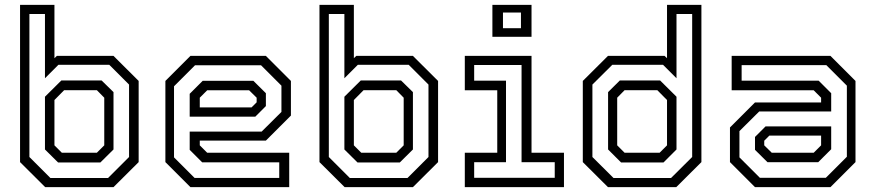

<svg xmlns="http://www.w3.org/2000/svg" viewBox="-20 -770 3595 790"><path d="M166 0 62.5 -103V-750H204V-530.5L214 -540H447L550.5 -437V-103L447 0ZM219 -101.5 165 -155V-372L232.5 -439H398L447 -391V-155L393 -101.5ZM234.5 -141.5H378.5L409 -172V-368L378.5 -399H244L204 -358.5V-172ZM187.5 -37.5H424.5L511 -124V-422L429.5 -503.5H220.5L165 -448V-712.5H101V-124Z M1074 -540 1177 -437V-294.5L1074 -191.5H802V-172L832.5 -141.5H1170V0H763.5L660.5 -103V-437L763.5 -540ZM1022.5 -437.5 1074 -386.5V-333.5L1030.5 -290H760.5V-384L814 -437.5ZM1054 -501.5H782.5L696 -415V-122.5L780.5 -38H1129V-102H812L760.5 -153.5V-228.5H1056.5L1138 -309.5V-417.5ZM1005 -398.5H832.5L802 -368V-328H1015L1036 -349V-368Z M1398 0 1294.5 -103V-750H1436V-530.5L1446 -540H1679L1782.5 -437V-103L1679 0ZM1451 -101.5 1397 -155V-372L1464.5 -439H1630L1679 -391V-155L1625 -101.5ZM1466.5 -141.5H1610.5L1641 -172V-368L1610.5 -399H1476L1436 -358.5V-172ZM1419.5 -37.5H1656.5L1743 -124V-422L1661.5 -503.5H1452.5L1397 -448V-712.5H1333V-124Z M2006 -618.5V-750H2167V-618.5ZM2049.5 -654H2123.5V-718.5H2049.5ZM1892.5 0V-141.5H2026V-398.5H1892.5V-540H2167V-141.5H2300.5V0ZM1931 -38.5H2262.5V-102.5H2126V-502.5H1931V-438H2062V-102.5H1931Z M2762.5 0H2481.5L2378 -103V-437L2481.5 -540H2714.5L2724.5 -530.5V-750H2866V-103ZM2710 -101.5H2535.5L2482 -155V-391L2530.5 -439H2696L2763.5 -372V-155ZM2694 -141.5 2724.5 -172V-358.5L2684.5 -399H2550L2519.5 -368V-172L2550 -141.5ZM2741 -37.5 2828 -124V-712.5H2763.5V-448L2708 -503.5H2499.5L2417.5 -422V-124L2504.5 -37.5Z M3086.5 0 2983.5 -103V-245.5L3086.5 -348.5H3358.5V-368L3328 -398.5H2990.5V-540H3397L3500 -437V-103L3397 0ZM3138 -102.5 3086.5 -153.5V-206.5L3130 -250H3400V-156L3346.5 -102.5ZM3106.5 -38.5H3378L3464.5 -125V-417.5L3380 -502H3031.5V-438H3348.5L3400 -386.5V-311.5H3104L3022.5 -230.5V-122.5ZM3155.5 -141.5H3328L3358.5 -172V-212H3145.5L3124.5 -191V-172Z"/></svg>

Font: Tourney
Style: Regular
Weight: 400
Designer: Tyler Finck
Foundry: Etcetera Type Co
Version: Version 1.015